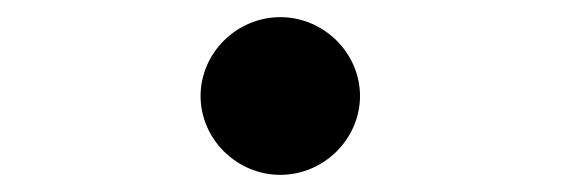

<svg xmlns="http://www.w3.org/2000/svg" viewBox="-20 -169 680 224"><path d="M214 -57C214 -6.8 256.2 35 307 35C357.8 35 400 -6.8 400 -57C400 -107.2 357.8 -149 307 -149C256.2 -149 214 -107.2 214 -57Z"/></svg>

Font: Linux Libertine Mono O 
Style: Mono Bold
Weight: 400
Designer: Philipp H. Poll
Foundry: Philipp H. Poll
Version: Version 5.1.7